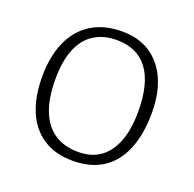

<svg xmlns="http://www.w3.org/2000/svg" viewBox="-100 -619 742 736"><g transform="rotate(20 271.0 -251.5)"><path d="M268 14Q197 14 148 -18Q99 -50 74 -109Q49 -168 49 -249Q49 -332 75.5 -392Q102 -452 153.5 -484.5Q205 -517 279 -517Q347 -517 394.5 -485.5Q442 -454 467 -397Q492 -340 492 -262Q492 -176 466.5 -113.5Q441 -51 391.5 -18.5Q342 14 268 14ZM277 -25Q330 -25 366 -50.5Q402 -76 421.5 -126Q441 -176 441 -249Q441 -307 430 -350Q419 -393 397.5 -421.5Q376 -450 344.5 -464.5Q313 -479 271 -479Q217 -479 178.5 -454.5Q140 -430 120 -381Q100 -332 100 -258Q100 -180 120.5 -128.5Q141 -77 180.5 -51Q220 -25 277 -25Z"/></g></svg>

Font: Literata 18pt ExtraLight
Style: Regular
Weight: 250
Designer: Latin by Veronika Burian and Jose Scaglione. Greek by Irene Vlachou. Cyrillic by Vera Evstafieva.
Foundry: TypeTogether
Version: Version 3.103;gftools[0.9.29]